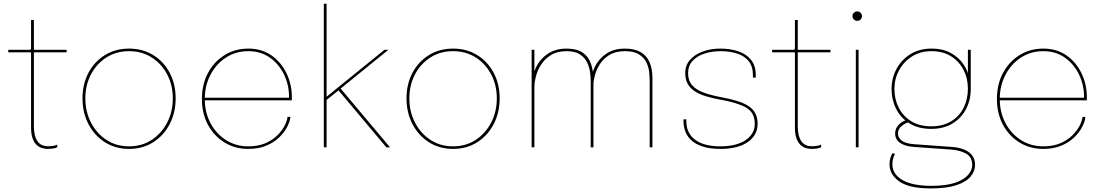

<svg xmlns="http://www.w3.org/2000/svg" viewBox="-20 -802 6007 1045"><path d="M239.5 8.5Q221 8.5 204.5 2.5Q188 -3.5 175.5 -17.2Q163 -31 156 -53.5Q149 -76 149 -109Q149 -119 149 -130.2Q149 -141.5 149 -154.5V-517H25V-531H134Q139.5 -531 142.8 -531.2Q146 -531.5 147.2 -533Q148.5 -534.5 148.8 -537.5Q149 -540.5 149 -546.5V-693H164.5V-531H342.5V-517H164.5V-161Q164.5 -147 164.5 -135Q164.5 -123 164.5 -113Q164.5 -62 183.5 -34Q202.5 -6 241.5 -6Q255 -6 269.8 -8.2Q284.5 -10.5 291.5 -15V-0.5Q284 4 269.2 6.2Q254.5 8.5 239.5 8.5Z M682.5 8.5Q608.5 8.5 551.2 -27.8Q494 -64 461.5 -126.5Q429 -189 429 -266.5Q429 -344.5 461.5 -405.8Q494 -467 551.2 -502.2Q608.5 -537.5 682.5 -537.5Q756.5 -537.5 813.8 -502.2Q871 -467 903.5 -405.8Q936 -344.5 936 -266.5Q936 -189 903.5 -126.5Q871 -64 813.8 -27.8Q756.5 8.5 682.5 8.5ZM682.5 -5.5Q752 -5.5 805.5 -40.5Q859 -75.5 889.8 -134.8Q920.5 -194 920.5 -266.5Q920.5 -339 889.8 -397.2Q859 -455.5 805.5 -489.5Q752 -523.5 682.5 -523.5Q613 -523.5 559.5 -489.5Q506 -455.5 475.2 -397.2Q444.5 -339 444.5 -266.5Q444.5 -194 475.2 -134.8Q506 -75.5 559.5 -40.5Q613 -5.5 682.5 -5.5Z M1090.5 -256V-270H1559.5L1553 -269Q1553 -272 1553 -273.5Q1553 -275 1553 -277Q1553 -340 1525.8 -396.5Q1498.5 -453 1449 -488.2Q1399.5 -523.5 1331.5 -523.5Q1262.5 -523.5 1209 -488.2Q1155.5 -453 1125 -394Q1094.5 -335 1094.5 -263.5Q1094.5 -190.5 1125.5 -132Q1156.5 -73.5 1210.2 -39.5Q1264 -5.5 1331 -5.5Q1384.5 -5.5 1423.8 -22.2Q1463 -39 1489 -64.8Q1515 -90.5 1529 -117.8Q1543 -145 1545 -166H1560.5Q1558.5 -141.5 1543.2 -111.8Q1528 -82 1499.8 -54.5Q1471.5 -27 1429.2 -9.2Q1387 8.5 1331 8.5Q1259.5 8.5 1202.5 -26.2Q1145.5 -61 1112.2 -122.2Q1079 -183.5 1079 -263.5Q1079 -343.5 1112.2 -405.2Q1145.5 -467 1202.5 -502.2Q1259.5 -537.5 1331.5 -537.5Q1404 -537.5 1457 -500.8Q1510 -464 1539.2 -403.5Q1568.5 -343 1568.5 -272Q1568.5 -268.5 1568.5 -264Q1568.5 -259.5 1568.5 -256Z M1742.5 0V-781.5H1757.5V-271L1753 -272L2072.5 -531H2094L1828 -315L1828.5 -326.5L2103 0H2083L1814 -320L1827 -313.5L1751.5 -253.5L1757.5 -265.5V0Z M2446 8.5Q2372 8.5 2314.8 -27.8Q2257.5 -64 2225 -126.5Q2192.5 -189 2192.5 -266.5Q2192.5 -344.5 2225 -405.8Q2257.5 -467 2314.8 -502.2Q2372 -537.5 2446 -537.5Q2520 -537.5 2577.2 -502.2Q2634.5 -467 2667 -405.8Q2699.5 -344.5 2699.5 -266.5Q2699.5 -189 2667 -126.5Q2634.5 -64 2577.2 -27.8Q2520 8.5 2446 8.5ZM2446 -5.5Q2515.5 -5.5 2569 -40.5Q2622.5 -75.5 2653.2 -134.8Q2684 -194 2684 -266.5Q2684 -339 2653.2 -397.2Q2622.5 -455.5 2569 -489.5Q2515.5 -523.5 2446 -523.5Q2376.5 -523.5 2323 -489.5Q2269.5 -455.5 2238.8 -397.2Q2208 -339 2208 -266.5Q2208 -194 2238.8 -134.8Q2269.5 -75.5 2323 -40.5Q2376.5 -5.5 2446 -5.5Z M3195 0V-263Q3195 -296 3195 -320Q3195 -344 3195 -359.5Q3195 -379 3191.8 -406.5Q3188.5 -434 3176.2 -460.8Q3164 -487.5 3137.2 -505.5Q3110.5 -523.5 3063.5 -523.5Q3013 -523.5 2979.2 -502.8Q2945.5 -482 2925.5 -450.8Q2905.5 -419.5 2897 -387Q2888.5 -354.5 2888.5 -331L2874.5 -335.5Q2874.5 -387.5 2896.5 -433.8Q2918.5 -480 2960.8 -508.8Q3003 -537.5 3063 -537.5Q3118 -537.5 3150 -516.5Q3182 -495.5 3196 -456.2Q3210 -417 3210 -361.5Q3210 -343 3210 -317Q3210 -291 3210 -261.5V0ZM2873.5 0V-531H2888.5V0ZM3516 0V-264Q3516 -301 3516 -323.5Q3516 -346 3516 -363Q3516 -380.5 3513.5 -407.2Q3511 -434 3499 -460.5Q3487 -487 3459.2 -505.2Q3431.5 -523.5 3381.5 -523.5Q3330.5 -523.5 3297 -503Q3263.5 -482.5 3244.5 -452.2Q3225.5 -422 3217.8 -392.2Q3210 -362.5 3210 -343.5L3196 -346Q3196 -393.5 3217 -437.2Q3238 -481 3279.2 -509.2Q3320.5 -537.5 3381 -537.5Q3431 -537.5 3464.2 -519.8Q3497.5 -502 3514.2 -466Q3531 -430 3531 -375Q3531 -356 3531 -329.5Q3531 -303 3531 -275.5V0Z M3902 8.5Q3853.5 8.5 3816.8 -1Q3780 -10.5 3755 -28.5Q3730 -46.5 3716.5 -72.2Q3703 -98 3700.5 -130.5Q3700 -136 3700 -142Q3700 -148 3700 -152.5H3715.5Q3715.5 -148 3715.5 -141.8Q3715.5 -135.5 3716 -129.5Q3720 -71.5 3767.5 -38.5Q3815 -5.5 3901 -5.5Q3958.5 -5.5 4000.2 -20.5Q4042 -35.5 4065 -63Q4088 -90.5 4088 -128Q4088 -190 4040.2 -216.8Q3992.5 -243.5 3903.5 -259Q3859.5 -267 3823.5 -277.8Q3787.5 -288.5 3762.2 -304.8Q3737 -321 3723.2 -345.2Q3709.5 -369.5 3709.5 -404Q3709.5 -447 3736 -476.8Q3762.5 -506.5 3806 -522Q3849.5 -537.5 3900.5 -537.5Q3954 -537.5 3997.8 -523Q4041.5 -508.5 4067.5 -476.5Q4093.5 -444.5 4093.5 -392Q4093.5 -389.5 4093.5 -386Q4093.5 -382.5 4093.5 -379.5H4078Q4078 -382 4078 -385.5Q4078 -389 4078 -391.5Q4078 -442 4053.5 -470.8Q4029 -499.5 3989 -511.5Q3949 -523.5 3902.5 -523.5Q3854.5 -523.5 3814 -510.2Q3773.5 -497 3749.2 -470.2Q3725 -443.5 3725 -403.5Q3725 -362.5 3747.8 -337.2Q3770.5 -312 3811.2 -297.5Q3852 -283 3905.5 -273Q3955 -264 3992 -252.5Q4029 -241 4053.8 -224.8Q4078.5 -208.5 4091 -185Q4103.5 -161.5 4103.5 -128Q4103.5 -96 4089.2 -70.8Q4075 -45.5 4048.5 -27.8Q4022 -10 3985 -0.8Q3948 8.5 3902 8.5Z M4397 8.5Q4378.5 8.5 4362 2.5Q4345.5 -3.5 4333 -17.2Q4320.5 -31 4313.5 -53.5Q4306.5 -76 4306.5 -109Q4306.5 -119 4306.5 -130.2Q4306.5 -141.5 4306.5 -154.5V-517H4182.5V-531H4291.5Q4297 -531 4300.2 -531.2Q4303.5 -531.5 4304.8 -533Q4306 -534.5 4306.2 -537.5Q4306.5 -540.5 4306.5 -546.5V-693H4322V-531H4500V-517H4322V-161Q4322 -147 4322 -135Q4322 -123 4322 -113Q4322 -62 4341 -34Q4360 -6 4399 -6Q4412.5 -6 4427.2 -8.2Q4442 -10.5 4449 -15V-0.5Q4441.5 4 4426.8 6.2Q4412 8.5 4397 8.5Z M4638 0V-531H4653V0ZM4646 -688.5Q4635 -688.5 4627.5 -696Q4620 -703.5 4620 -714.5Q4620 -725 4627.5 -732.5Q4635 -740 4646 -740Q4656.5 -740 4664 -732.5Q4671.5 -725 4671.5 -714.5Q4671.5 -703.5 4664 -696Q4656.5 -688.5 4646 -688.5Z M5159.5 -2.5Q5196.5 0 5225.2 11Q5254 22 5270.5 42.8Q5287 63.5 5287 95.5Q5287 129.5 5262.8 158.8Q5238.5 188 5185.5 205.8Q5132.5 223.5 5046 223.5Q4929 223.5 4875.2 185.8Q4821.5 148 4821.5 93.5Q4821.5 71.5 4826.5 56.2Q4831.5 41 4837 32L4851.5 35.5Q4846.5 43.5 4841.8 58.2Q4837 73 4837 92.5Q4837 145.5 4891.2 177.5Q4945.5 209.5 5049.5 209.5Q5129.5 209.5 5178.2 192.8Q5227 176 5249.2 149.8Q5271.5 123.5 5271.5 95.5Q5271.5 53 5238.2 34.2Q5205 15.5 5154.5 12L4951.5 -2.5Q4905.5 -6 4878.8 -24.5Q4852 -43 4852 -75Q4852 -95.5 4862.2 -111Q4872.5 -126.5 4886.5 -136Q4900.5 -145.5 4912 -147.5L4926.5 -137Q4910.5 -133.5 4889 -117.5Q4867.5 -101.5 4867.5 -75Q4867.5 -52 4888.2 -36.2Q4909 -20.5 4956.5 -17ZM5248 -531H5263.5V-317Q5263.5 -257.5 5237.8 -208.2Q5212 -159 5163.8 -129.8Q5115.5 -100.5 5048 -100.5Q4978.5 -100.5 4930.2 -130.5Q4882 -160.5 4857.2 -210Q4832.5 -259.5 4832.5 -318Q4832.5 -377 4859.5 -427Q4886.5 -477 4935.2 -507.2Q4984 -537.5 5049.5 -537.5Q5114 -537.5 5157 -512.5Q5200 -487.5 5223.5 -452.5Q5247 -417.5 5252 -387L5248 -391ZM5048 -114.5Q5112 -114.5 5156.8 -141.8Q5201.5 -169 5224.8 -215.5Q5248 -262 5248 -320Q5248 -375 5224.5 -421.2Q5201 -467.5 5156.5 -495.5Q5112 -523.5 5049 -523.5Q4989 -523.5 4943.8 -494.8Q4898.5 -466 4873.2 -419.2Q4848 -372.5 4848 -318Q4848 -262 4871.5 -215.8Q4895 -169.5 4939.8 -142Q4984.5 -114.5 5048 -114.5Z M5417.5 -256V-270H5886.5L5880 -269Q5880 -272 5880 -273.5Q5880 -275 5880 -277Q5880 -340 5852.8 -396.5Q5825.5 -453 5776 -488.2Q5726.5 -523.5 5658.5 -523.5Q5589.5 -523.5 5536 -488.2Q5482.5 -453 5452 -394Q5421.5 -335 5421.5 -263.5Q5421.5 -190.5 5452.5 -132Q5483.5 -73.5 5537.2 -39.5Q5591 -5.5 5658 -5.5Q5711.5 -5.5 5750.8 -22.2Q5790 -39 5816 -64.8Q5842 -90.5 5856 -117.8Q5870 -145 5872 -166H5887.5Q5885.5 -141.5 5870.2 -111.8Q5855 -82 5826.8 -54.5Q5798.5 -27 5756.2 -9.2Q5714 8.5 5658 8.5Q5586.5 8.5 5529.5 -26.2Q5472.5 -61 5439.2 -122.2Q5406 -183.5 5406 -263.5Q5406 -343.5 5439.2 -405.2Q5472.5 -467 5529.5 -502.2Q5586.5 -537.5 5658.5 -537.5Q5731 -537.5 5784 -500.8Q5837 -464 5866.2 -403.5Q5895.5 -343 5895.5 -272Q5895.5 -268.5 5895.5 -264Q5895.5 -259.5 5895.5 -256Z"/></svg>

Font: Epilogue Thin
Style: Regular
Weight: 250
Designer: Tyler Finck
Foundry: Etcetera Type Co
Version: Version 2.111